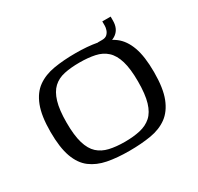

<svg xmlns="http://www.w3.org/2000/svg" viewBox="-121 -669 841 817"><g transform="rotate(-30 299.5 -260.5)"><path d="M296 7Q236 7 190 -2Q144 -11 111.5 -35.5Q79 -60 62 -107Q45 -154 45 -231Q45 -309 63.5 -356.5Q82 -404 116 -428Q150 -452 197.5 -460Q245 -468 304 -468Q363 -468 409 -459.5Q455 -451 487.5 -426.5Q520 -402 537 -355Q554 -308 554 -231Q554 -152 535.5 -105Q517 -58 483.5 -33.5Q450 -9 402.5 -1Q355 7 296 7ZM299 -36Q341 -36 374 -43.5Q407 -51 429.5 -71Q452 -91 463.5 -129.5Q475 -168 475 -231Q475 -293 463.5 -331.5Q452 -370 429.5 -390.5Q407 -411 374 -418Q341 -425 299 -425Q256 -425 223.5 -418Q191 -411 169 -390.5Q147 -370 135.5 -331.5Q124 -293 124 -231Q124 -168 135.5 -129.5Q147 -91 169 -71Q191 -51 223.5 -43.5Q256 -36 299 -36ZM414 -431 410 -460H431Q447 -460 455.5 -468Q464 -476 467.5 -487Q471 -498 471 -506V-528H512V-508Q512 -469 486.5 -449.5Q461 -430 414 -431Z"/></g></svg>

Font: Genos
Style: Regular
Weight: 400
Designer: Robert E. Leuschke
Foundry: Robert E. Leuschke
Version: Version 1.010